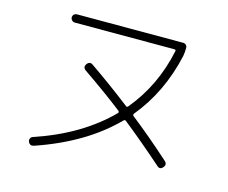

<svg xmlns="http://www.w3.org/2000/svg" viewBox="-102 -851 1204 1013"><g transform="rotate(15 500.0 -345.0)"><path d="M159.2 18.6Q137.7 25.4 128.9 4.9Q125 -3.9 128.9 -12.7Q132.8 -21.5 141.6 -24.4Q389.6 -107.4 543 -262.7Q548.8 -268.6 542 -275.4Q453.1 -344.7 321.3 -435.5Q301.8 -449.2 315.4 -468.8Q330.1 -488.3 348.6 -474.6Q465.8 -393.6 574.2 -309.6Q581.1 -303.7 586.9 -311.5Q709 -458 751 -656.2Q752.9 -665 744.1 -665H199.2Q190.4 -665 183.6 -671.9Q176.8 -678.7 176.8 -688Q176.8 -697.3 183.6 -703.6Q190.4 -710 199.2 -710H780.3Q789.1 -710 795.4 -703.6Q801.8 -697.3 801.8 -688.5Q801.8 -663.1 797.9 -642.6Q751 -433.6 626 -282.2Q620.1 -274.4 627 -268.6Q737.3 -181.6 846.7 -83Q864.3 -67.4 848.6 -49.3Q833 -31.2 816.4 -46.9Q700.2 -149.4 594.7 -233.4Q587.9 -239.3 581.1 -232.4Q422.9 -71.3 159.2 18.6Z"/></g></svg>

Font: Rounded Mgen+ 1mn light
Style: Regular
Weight: 200
Designer: [Source Han Sans]
Ryoko NISHIZUKA  (kana & ideographs); Paul D. Hunt (Latin, Greek & Cyrillic); Wenlong ZHANG  (bopomofo
Version: Version 1.059.20150602